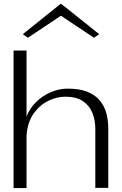

<svg xmlns="http://www.w3.org/2000/svg" viewBox="-20 -957 622 977"><path d="M49 0V-700H115V-364Q130 -404 162.5 -436.5Q195 -469 237.5 -487.5Q280 -506 324 -506Q387 -506 427 -489Q467 -472 490 -443Q513 -414 522 -377.5Q531 -341 531 -302V-1H465V-302Q465 -346 450 -383Q435 -420 401.5 -442.5Q368 -465 312 -465Q270 -465 227 -444.5Q184 -424 152.5 -381Q121 -338 115 -269V0ZM122 -765 96 -783 288 -937H292L485 -783L458 -765L290 -877Z"/></svg>

Font: Panamera
Style: Regular
Weight: 400
Designer: Bastien Sozeau
Foundry: NBR — Bastien Sozeau
Version: Version 3.002; ttfautohint (v1.8.4.7-5d5b);gftools[0.9.33]